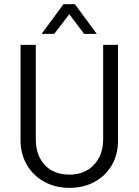

<svg xmlns="http://www.w3.org/2000/svg" viewBox="-20 -909 675 935"><path d="M196.3 -23.4Q142.6 -52.7 111.3 -105.5Q80.1 -159.2 80.1 -224.6V-690.4H154.3V-231.4Q154.3 -152.3 198.2 -105.5Q242.2 -58.6 318.4 -58.6Q391.6 -58.6 436.5 -105.5Q482.4 -153.3 482.4 -231.4V-690.4H554.7V-224.6Q554.7 -156.2 524.4 -104.5Q494.1 -52.7 440.4 -23.4Q386.7 5.9 318.4 5.9Q251 5.9 196.3 -23.4ZM289.1 -888.7H344.7L451.2 -744.1H389.6L317.4 -839.8L244.1 -744.1H182.6Z"/></svg>

Font: DINish
Style: Regular
Weight: 400
Designer: Bert Driehuis
Foundry: Playbeing
Version: Version 3.008; git-95204e4c-release